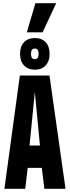

<svg xmlns="http://www.w3.org/2000/svg" viewBox="-20 -1172 434 1192"><path d="M7.4 0 103.2 -703H287.2L386.8 0H255.6L239.4 -130H152L136.6 0ZM163.4 -268.4H228L196.2 -600.4ZM196.6 -739.3Q153.8 -739.3 129.2 -765.7Q104.5 -792.2 104.5 -837.5Q104.5 -884 129.2 -910Q153.8 -935.9 196.6 -935.9Q239.3 -935.9 263.6 -910Q287.9 -884 287.9 -837.5Q287.9 -792.2 263.6 -765.7Q239.3 -739.3 196.6 -739.3ZM196.2 -804.6Q219.9 -804.6 219.9 -837.6Q219.9 -870.6 196.2 -870.6Q172.5 -870.6 172.5 -837.6Q172.5 -804.6 196.2 -804.6ZM146.6 -971.4 199.8 -1152.2H329L244.4 -971.4Z"/></svg>

Font: Georama ExtraCondensed Thin
Style: Regular
Weight: 100
Width: 2
Designer: Jean-Baptiste Levee
Foundry: Production Type
Version: Version 1.001